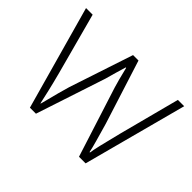

<svg xmlns="http://www.w3.org/2000/svg" viewBox="-114 -727 924 924"><g transform="rotate(45 348.5 -265.0)"><path d="M163 0H204L321 -355C331 -391 341 -427 352 -463H355C367 -414 376 -379 383 -357L497 0H542L683 -530H640L558 -217C535 -127 522 -71 520 -52H517C511 -83 497 -129 476 -203L372 -530H335L227 -204C219 -177 205 -127 186 -51H184C176 -87 164 -143 144 -218L60 -530H15Z"/></g></svg>

Font: Kathrein 35 Thin
Style: Regular
Weight: 250
Designer: Lazydogs Typefoundry, based on Open Sans by Ascender Corporation
Foundry: Lazydogs Typefoundry
Version: Version 1.003;PS 001.003;hotconv 1.0.88;makeotf.lib2.5.64775